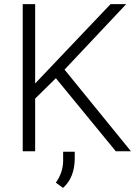

<svg xmlns="http://www.w3.org/2000/svg" viewBox="-20 -731 671 928"><path d="M250 -353 149.9 -254.4V0H89.8V-710.9H149.9V-327.6L514.2 -710.9H589.8L292 -394.5L612.8 0H539.6ZM284.7 177.2 250 151.9Q283.7 104 285.2 49.3V2.4H341.3V33.2Q341.3 126.5 284.7 177.2Z"/></svg>

Font: SteelSelectRoboto
Style: Regular
Weight: 300
Designer: Google
Version: Version 2.137; 2017